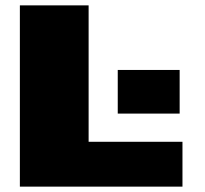

<svg xmlns="http://www.w3.org/2000/svg" viewBox="-20 -695 764 715"><path d="M54 0H659.5V-167H310V-675H54ZM418.5 -434.5V-272H649V-434.5Z"/></svg>

Font: Anybody Expanded Black
Style: Regular
Weight: 900
Width: 7
Designer: Tyler Finck
Foundry: Etcetera Type Company
Version: Version 1.113;gftools[0.9.25]